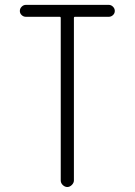

<svg xmlns="http://www.w3.org/2000/svg" viewBox="-20 -750 540 770"><path d="M84 -682.6Q74.2 -682.6 66.9 -689.5Q59.6 -696.3 59.6 -706.1Q59.6 -715.8 66.9 -723.1Q74.2 -730.5 84 -730.5H416Q425.8 -730.5 433.1 -723.1Q440.4 -715.8 440.4 -706.1Q440.4 -696.3 433.1 -689.5Q425.8 -682.6 416 -682.6H280.3Q276.4 -682.6 276.4 -677.7V-26.4Q276.4 -16.6 268.1 -8.3Q259.8 0 250 0Q240.2 0 231.9 -7.8Q223.6 -15.6 223.6 -26.4V-677.7Q223.6 -682.6 219.7 -682.6Z"/></svg>

Font: Rounded-L Mgen+ 1m light
Style: Regular
Weight: 200
Designer: [Source Han Sans]
Ryoko NISHIZUKA  (kana & ideographs); Paul D. Hunt (Latin, Greek & Cyrillic); Wenlong ZHANG  (bopomofo
Version: Version 1.059.20150602